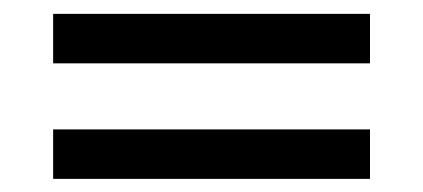

<svg xmlns="http://www.w3.org/2000/svg" viewBox="-20 -499 626 284"><path d="M58.6 -478.5H527.3V-405.3H58.6ZM58.6 -307.6H527.3V-234.4H58.6Z"/></svg>

Font: Andika FrenchTight
Style: Regular
Weight: 400
Designer: Victor Gaultney, Annie Olsen, Julie Remington, Don Collingsworth, Eric Hays, Becca Hirsbrunner
Foundry: SIL International
Version: Version 5.000 ; Dig1 Dig4Opn Dig7 LnSpcTght